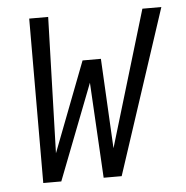

<svg xmlns="http://www.w3.org/2000/svg" viewBox="-43 -562 587 605"><g transform="rotate(-5 250.0 -260.0)"><path d="M70 0 71 -520H131L118 -90L227 -374H285L300 -90L429 -520H489L318 0H261L244 -302L127 0Z"/></g></svg>

Font: Iosevka Light Oblique
Style: Regular
Weight: 300
Italic angle: -9°
Monospace: yes
Designer: Belleve Invis
Foundry: Belleve Invis
Version: Version 32.5.0; ttfautohint (v1.8.4)